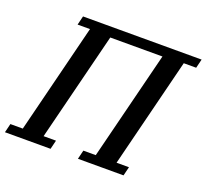

<svg xmlns="http://www.w3.org/2000/svg" viewBox="-146 -843 1064 989"><g transform="rotate(20 386.0 -349.0)"><path d="M-14 -49H54L204 -649H136L148 -698H798L786 -649H718L568 -49H636L624 0H374L386 -49H454L603 -644H317L168 -49H236L224 0H-26Z"/></g></svg>

Font: IBM Plex Serif Medium
Style: Italic
Weight: 500
Italic angle: -14°
Designer: Mike Abbink, Paul van der Laan, Pieter van Rosmalen
Foundry: Bold Monday
Version: Version 2.5